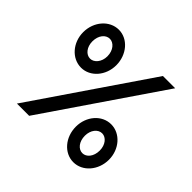

<svg xmlns="http://www.w3.org/2000/svg" viewBox="-153 -763 931 931"><g transform="rotate(45 313.0 -297.5)"><path d="M164.1 -342.8C226.6 -342.8 276.9 -400.9 276.9 -472.2C276.9 -544.4 226.6 -603 164.1 -603C100.6 -603 49.8 -544.4 49.8 -472.2C49.8 -400.9 100.6 -342.8 164.1 -342.8ZM67.4 0H151.4L557.6 -595.2H473.6ZM164.1 -404.8C136.2 -404.8 112.8 -433.1 112.8 -472.2C112.8 -513.2 136.2 -541 164.1 -541C190.9 -541 215.8 -513.2 215.8 -472.2C215.8 -433.1 190.9 -404.8 164.1 -404.8ZM461.9 7.8C524.9 7.8 575.7 -50.8 575.7 -123C575.7 -194.3 524.9 -252.4 461.9 -252.4C398.4 -252.4 348.6 -194.3 348.6 -123C348.6 -50.8 398.4 7.8 461.9 7.8ZM461.9 -54.2C434.1 -54.2 410.6 -82 410.6 -123C410.6 -162.1 434.1 -190.4 461.9 -190.4C489.3 -190.4 512.7 -162.1 512.7 -123C512.7 -82 489.3 -54.2 461.9 -54.2Z"/></g></svg>

Font: Now Medium
Style: Regular
Weight: 500
Designer: Alfredo Marco Pradil
Foundry: Alfredo Marco Pradil
Version: Version 1.200;hotconv 1.0.109;makeotfexe 2.5.65596